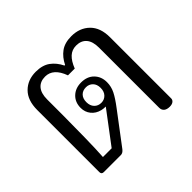

<svg xmlns="http://www.w3.org/2000/svg" viewBox="-134 -729 901 901"><g transform="rotate(-45 316.5 -278.5)"><path d="M487 -30V-429Q487 -470 469 -491Q451 -512 418 -512Q390 -512 370.5 -494Q351 -476 337 -440H292Q266 -512 212 -512Q179 -512 161 -491Q143 -470 143 -429V-322Q143 -261 141.5 -179Q140 -97 137 -53H195L314 -211Q299 -211 287 -214Q259 -221 242.5 -241.5Q226 -262 226 -290Q226 -327 250 -350Q274 -373 312 -373Q352 -373 375.5 -349Q399 -325 399 -288Q399 -259 386 -233Q373 -207 344 -169L227 -14Q216 0 203 0H90Q75 0 75 -15V-427Q75 -491 109 -525Q143 -559 197 -559Q241 -559 268.5 -539Q296 -519 313 -484H317Q334 -519 361.5 -539Q389 -559 433 -559Q488 -559 523 -525Q558 -491 558 -427V-21Q558 -11 549.5 -4.5Q541 2 526 2Q507 2 497 -6.5Q487 -15 487 -30ZM359 -290Q359 -314 345.5 -327.5Q332 -341 312 -341Q290 -341 277 -327.5Q264 -314 264 -290Q264 -266 277.5 -252Q291 -238 312 -238Q332 -238 345.5 -252Q359 -266 359 -290Z"/></g></svg>

Font: Maitree
Style: Regular
Weight: 400
Designer: CadsonDemak Team
Foundry: CadsonDemak
Version: Version 1.000